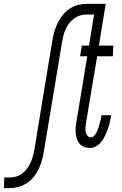

<svg xmlns="http://www.w3.org/2000/svg" viewBox="-108 -755 628 990"><path d="M-88 215 -86 160H-57Q-41 160 -24 155Q-7 150 7.5 139Q22 128 32 113.5Q42 99 49.5 83.5Q57 68 61.5 51.5Q66 35 69 18L162 -547Q166 -570 172.5 -592.5Q179 -615 189.5 -636.5Q200 -658 215 -677Q230 -696 250 -709.5Q270 -723 293 -729Q316 -735 338 -735H412L403 -680H337Q321 -680 304.5 -675Q288 -670 273 -659Q258 -648 247.5 -633.5Q237 -619 230 -603.5Q223 -588 219 -571.5Q215 -555 212 -538L118 27Q114 50 108 72.5Q102 95 91.5 116.5Q81 138 66 157Q51 176 30 189.5Q9 203 -13.5 209Q-36 215 -59 215ZM356 8Q340 8 326.5 3Q313 -2 303.5 -12.5Q294 -23 289 -37Q284 -51 282.5 -66Q281 -81 282 -96.5Q283 -112 286 -127L342 -465H305L314 -520H351L386 -735H437L402 -520H476L474 -465H393L335 -118Q333 -107 332.5 -95.5Q332 -84 334 -74Q336 -64 343 -55.5Q350 -47 361 -47Q371 -47 379 -56.5Q387 -66 391.5 -75.5Q396 -85 399 -95Q402 -105 405 -115Q408 -125 410.5 -135Q413 -145 415 -156V-161H465L464 -153Q461 -136 457 -119.5Q453 -103 447 -87Q441 -71 433.5 -55Q426 -39 415.5 -25Q405 -11 388.5 -1.5Q372 8 356 8Z"/></svg>

Font: Iosevka Light
Style: Italic
Weight: 300
Italic angle: -9°
Monospace: yes
Designer: Belleve Invis
Foundry: Belleve Invis
Version: Version 32.5.0; ttfautohint (v1.8.4)